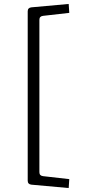

<svg xmlns="http://www.w3.org/2000/svg" viewBox="-20 -875 440 970"><path d="M120 38V-818Q120 -836 139 -838L327 -855L330 -810L198 -795Q179 -793 179 -775V-5Q179 13 198 15L330 30L327 75L139 58Q120 56 120 38Z"/></svg>

Font: Gowun Dodum
Style: Regular
Weight: 400
Designer: Yanghee Ryu
Foundry: Yanghee Ryu
Version: Version 2.000